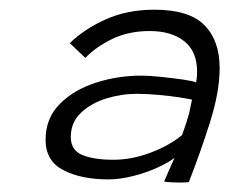

<svg xmlns="http://www.w3.org/2000/svg" viewBox="-20 -729 473 396"><path d="M318.5 -354.5Q321 -360.5 328.5 -377.8Q336 -395 340 -403.5Q327 -393.5 304 -383Q281 -372.5 254 -365.8Q227 -359 203.5 -359Q147.5 -359 110.8 -378Q74 -397 74 -440.5Q74 -485 103.2 -514.5Q132.5 -544 177.8 -558.5Q223 -573 270.5 -573Q286.5 -573 311.5 -570.5Q336.5 -568 358.2 -564.8Q380 -561.5 384.5 -559Q386.5 -569.5 386.5 -581Q386.5 -623 360 -644Q333.5 -665 289 -665Q245.5 -665 211.8 -648.8Q178 -632.5 156 -609.5L124 -640Q153.5 -669 198 -689Q242.5 -709 298.5 -709Q370 -709 401.5 -677.2Q433 -645.5 433 -588.5Q433 -539.5 413 -476.5Q393 -413.5 369.5 -353.5Q368 -353 362 -352.8Q356 -352.5 352.5 -352.5Q344 -352.5 333.8 -353Q323.5 -353.5 318.5 -354.5ZM214 -399.5Q251.5 -399.5 290.2 -414Q329 -428.5 355.5 -450.5Q365 -476 370 -495Q373 -508 376 -523.5Q370 -525 351 -528Q332 -531 307.8 -533.2Q283.5 -535.5 262 -535.5Q230 -535.5 198.8 -525.8Q167.5 -516 146.8 -496.2Q126 -476.5 126 -446.5Q126 -419 150 -409.2Q174 -399.5 214 -399.5Z"/></svg>

Font: Grandstander ExtraLight
Style: Italic
Weight: 200
Italic angle: -15°
Designer: Tyler Finck
Foundry: Etcetera Type Co
Version: Version 1.200; ttfautohint (v1.8.3)